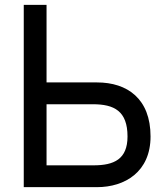

<svg xmlns="http://www.w3.org/2000/svg" viewBox="-20 -772 687 792"><path d="M380 0C495 0 601 -63 601 -209C601 -365 505 -432 380 -432H172V-752H78V0ZM172 -342H363C451 -342 506 -314 506 -209C506 -115 450 -90 366 -90H172Z"/></svg>

Font: Hibana SubMedium
Style: Regular
Weight: 500
Width: 6
Designer: pygmalion
Foundry: ybstudio
Version: Version 0.930;hotconv 1.0.109;makeotfexe 2.5.65596